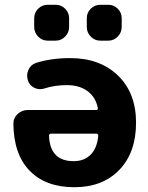

<svg xmlns="http://www.w3.org/2000/svg" viewBox="-20 -773 620 803"><path d="M399 -753H433Q456 -753 472.5 -736.5Q489 -720 489 -697V-660Q489 -637 472.5 -620Q456 -603 433 -603H399Q376 -603 359.5 -620Q343 -637 343 -660V-697Q343 -720 359.5 -736.5Q376 -753 399 -753ZM179 -753H213Q236 -753 252.5 -736.5Q269 -720 269 -697V-660Q269 -637 252.5 -620Q236 -603 213 -603H179Q156 -603 139.5 -620Q123 -637 123 -660V-697Q123 -720 139.5 -736.5Q156 -753 179 -753ZM194 -214Q185 -214 185 -205Q189 -99 288 -99Q332 -99 359 -126Q386 -153 391 -205Q391 -214 383 -214ZM291 10Q171 10 104 -59Q37 -128 36 -256Q36 -280 54 -296.5Q72 -313 97 -313H382Q391 -313 389 -322Q380 -367 346 -392Q312 -417 259 -417Q208 -417 166 -403Q144 -396 124 -405.5Q104 -415 97 -436Q89 -459 99 -481Q109 -503 131 -510Q194 -530 274 -530Q398 -530 473.5 -457Q549 -384 549 -260Q549 -135 479 -62.5Q409 10 291 10Z"/></svg>

Font: Rounded Mplus 1c ExtraBold
Style: Regular
Weight: 800
Version: Version 1.059.20150529